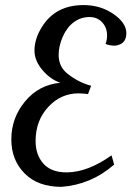

<svg xmlns="http://www.w3.org/2000/svg" viewBox="-20 -723 545 753"><path d="M221.2 9.8Q128.4 9.8 76.4 -43Q24.4 -95.7 24.4 -176.3Q24.4 -260.3 78.4 -325.4Q132.3 -390.6 216.8 -398.4Q178.2 -411.1 146.7 -448Q115.2 -484.9 115.2 -524.9Q115.2 -570.3 144 -616.7Q197.3 -703.1 307.6 -703.1Q374 -703.1 424.8 -668.2Q475.6 -633.3 475.6 -592.3L474.6 -581.1Q469.2 -548.3 431.2 -543.9Q409.7 -543.9 394 -550.8Q399.9 -565.4 399.9 -584Q399.9 -614.7 380.6 -635.5Q361.3 -656.2 331.1 -656.2Q296.9 -656.2 269.5 -636Q242.2 -615.7 226.1 -578.9Q210 -542 210 -507.8Q210 -461.4 244.6 -434.1Q288.1 -399.4 337.4 -386.7L325.2 -354Q311.5 -356 288.6 -356.9Q218.3 -356.9 168.9 -303.2Q119.6 -249.5 119.6 -169.9Q119.6 -115.7 150.1 -81.3Q180.7 -46.9 241.7 -46.9Q324.2 -47.4 417.5 -113.8L427.7 -77.6Q337.9 1 221.2 9.8Z"/></svg>

Font: Kelvinch
Style: Italic
Weight: 400
Italic angle: -10°
Designer: Paul James Miller
Foundry: High-Logic / Made with FontCreator
Version: Version 3.40;July 22, 2017;FontCreator 11.0.0.2388 64-bit